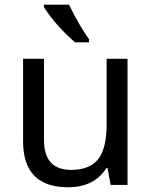

<svg xmlns="http://www.w3.org/2000/svg" viewBox="-20 -786 640 816"><path d="M450.2 0 437 -71.8H432.1Q380.9 9.8 269 9.8Q78.1 9.8 78.1 -186V-536.1H167V-190.9Q167 -64 282.2 -64Q360.8 -64 397 -109.1Q433.1 -154.3 433.1 -257.8V-536.1H522V0ZM358.4 -606H299.3Q218.3 -675.3 166.5 -755.9V-766.1H273.4Q315.4 -679.2 358.4 -619.1Z"/></svg>

Font: Droid Sans Mono
Style: Regular
Weight: 400
Monospace: yes
Version: Version 1.00 build 112